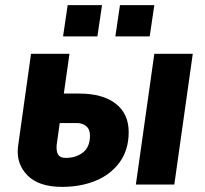

<svg xmlns="http://www.w3.org/2000/svg" viewBox="-20 -720 801 749"><path d="M510 0 582 -510H732L660 0ZM222 9Q131 9 87 -36Q43 -81 50 -146L101 -510H251L229 -355H289Q381 -355 431.5 -315.5Q482 -276 482 -205Q482 -136 447.5 -88Q413 -40 354.5 -15.5Q296 9 222 9ZM236 -104Q277 -104 304 -125.5Q331 -147 331 -191Q331 -216 316 -228Q301 -240 281 -240H213L201 -154Q199 -129 207 -116.5Q215 -104 236 -104ZM430 -578 448 -700H582L564 -578ZM226 -578 244 -700H378L360 -578Z"/></svg>

Font: Finlandica
Style: Italic
Weight: 400
Italic angle: -8°
Designer: Niklas Ekholm, Juho Hiilivirta, Jaakko Suomalainen
Foundry: Helsinki Type Studio
Version: Version 1.064